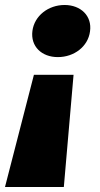

<svg xmlns="http://www.w3.org/2000/svg" viewBox="-24 -530 403 770"><path d="M337 -404C346 -466 300 -510 235 -510C170 -510 114 -467 106 -406C98 -344 143 -301 208 -301C273 -301 329 -343 337 -404ZM232 220 271 -230H112L-4 220Z"/></svg>

Font: Jost* Black
Style: Italic
Weight: 900
Italic angle: -10°
Version: Version 3.7